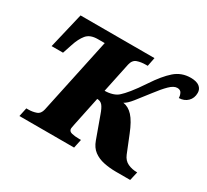

<svg xmlns="http://www.w3.org/2000/svg" viewBox="-143 -943 1256 1165"><g transform="rotate(30 485.5 -360.5)"><path d="M104 0 117 -61H130Q160 -61 185.5 -70Q211 -79 218 -112L331 -642H283Q229 -642 204 -611.5Q179 -581 163 -531L141 -465H61L120 -714H638L626 -653H613Q580 -653 553.5 -644Q527 -635 519 -600L475 -391Q503 -391 529 -399Q555 -407 571 -423Q587 -437 614 -470Q641 -503 679 -560Q731 -639 778 -680Q825 -721 889 -721Q930 -721 950.5 -705Q971 -689 971 -662Q971 -625 947.5 -602Q924 -579 887 -578Q887 -595 879 -611Q871 -627 849 -627Q825 -627 796 -598.5Q767 -570 730 -521Q690 -469 661 -432.5Q632 -396 610 -385Q647 -380 677.5 -347Q708 -314 737 -241L785 -122Q799 -88 828 -74.5Q857 -61 891 -61H894L880 0H780Q735 0 694.5 -8.5Q654 -17 624.5 -39Q595 -61 580 -103L526 -252Q512 -293 498 -309.5Q484 -326 461 -326L419 -125Q416 -109 414.5 -101.5Q413 -94 413 -91Q413 -72 434.5 -66.5Q456 -61 487 -61H500L487 0Z"/></g></svg>

Font: Noto Serif Black
Style: Italic
Weight: 900
Italic angle: -12°
Designer: Monotype Design Team
Foundry: Monotype Imaging Inc.
Version: Version 2.013